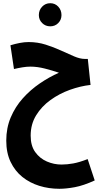

<svg xmlns="http://www.w3.org/2000/svg" viewBox="-20 -785 639 1196"><path d="M350 391Q284 391 224.5 372.5Q165 354 119 317Q73 280 46 223.5Q19 167 19 91Q19 12 47 -54Q75 -120 122 -172.5Q169 -225 227.5 -265Q286 -305 347 -332Q306 -346 259 -358Q212 -370 169 -370Q146 -370 119 -365.5Q92 -361 67 -355L45 -503Q75 -512 103.5 -517.5Q132 -523 158 -523Q214 -523 264.5 -507Q315 -491 359.5 -470.5Q404 -450 441.5 -434Q479 -418 508 -418H527L544 -256Q481 -249 415.5 -225.5Q350 -202 294.5 -162Q239 -122 205 -66.5Q171 -11 171 60Q171 123 199.5 162.5Q228 202 272 221Q316 240 363 240Q398 240 436.5 233Q475 226 526 206L570 339Q500 371 446 381Q392 391 350 391ZM293 -621Q263 -621 242.5 -641.5Q222 -662 222 -691Q222 -722 242.5 -743.5Q263 -765 293 -765Q323 -765 343 -743.5Q363 -722 363 -691Q363 -662 343 -641.5Q323 -621 293 -621Z"/></svg>

Font: Noto Sans Arabic ExtCond ExtBd
Style: Regular
Weight: 800
Width: 2
Designer: Monotype Design Team, Nadine Chahine, Nizar Qandah and Khaled Hosny
Foundry: Monotype Imaging Inc.
Version: Version 2.012; ttfautohint (v1.8.4.7-5d5b)